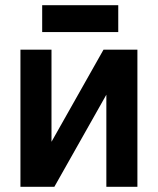

<svg xmlns="http://www.w3.org/2000/svg" viewBox="-20 -722 610 742"><path d="M59 -530H179V-174L380 -530H511V0H391V-356L190 0H59ZM143 -702H437V-598H143Z"/></svg>

Font: 
Style: 㨦
Weight: 700
Designer: A.Korolkova, Vitaly Kuzmin
Foundry: ParaType Ltd
Version: Version 2.000